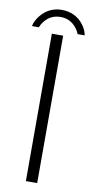

<svg xmlns="http://www.w3.org/2000/svg" viewBox="-100 -817 416 853"><g transform="rotate(10 108.0 -390.5)"><path d="M108 -779Q138 -779 163 -767Q188 -755 205.5 -732Q223 -709 227 -685H195Q185 -711 162.5 -729Q140 -747 108 -747Q75 -747 52.5 -729Q30 -711 20 -685H-11Q-6 -709 12 -732Q30 -755 54.5 -767Q79 -779 108 -779ZM82 -2V-667H133V-2Z"/></g></svg>

Font: Vivano Light
Style: Regular
Weight: 300
Designer: Joe Prince, Josias Burgherr
Version: Version 2.064;September 19, 2022;FontCreator 14.0.0.2877 64-